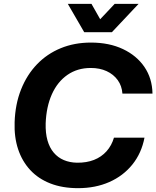

<svg xmlns="http://www.w3.org/2000/svg" viewBox="-20 -956 802 985"><path d="M380.4 9.3Q300.1 9.3 238.4 -14.8Q176.6 -38.9 135.1 -83.7Q93.6 -128.6 72.9 -190.6Q52.3 -252.7 55 -329Q58 -421.4 88 -496.9Q118 -572.3 169.7 -626.1Q221.4 -679.9 291.6 -708.7Q361.9 -737.6 446.3 -737.6Q540.1 -737.6 610.6 -704.3Q681.1 -671 721 -612.4Q760.9 -553.9 762.3 -475.9H608Q605.3 -515.4 583.9 -545.1Q562.4 -574.7 527.1 -591Q491.7 -607.3 445.6 -607.3Q377.1 -607.3 326 -571.9Q274.9 -536.4 246.2 -472.6Q217.6 -408.7 214.3 -323.3Q213 -273.1 223.6 -235.6Q234.3 -198.1 255.7 -172.9Q277.1 -147.6 307.4 -134.8Q337.7 -122 374.7 -121.3Q423.7 -120.6 462.1 -135.6Q500.4 -150.7 526.6 -180Q552.7 -209.3 564.7 -249.9H721.3Q706.1 -170.3 659.1 -111.9Q612.1 -53.6 540.7 -22.1Q469.3 9.3 380.4 9.3ZM412 -790.9 327.9 -936.1H449.3L494 -857.3L568.3 -936.1H690.9L554.1 -790.9Z"/></svg>

Font: Mona Sans
Style: Italic
Weight: 200
Italic angle: -11.6951°
Designer: Deni Anggara
Foundry: GitHub
Version: Version 2.000